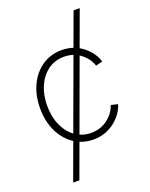

<svg xmlns="http://www.w3.org/2000/svg" viewBox="-170 -825 874 1118"><g transform="rotate(-20 266.5 -266.5)"><path d="M84 204.1 429.2 -737.3H467.3L122.6 204.1ZM283.2 9.3Q215.8 9.3 163.1 -26.4Q110.4 -62 80.6 -124.5Q50.8 -187 50.8 -267.1Q50.8 -347.7 80.6 -410.2Q110.4 -472.7 163.1 -508.3Q215.8 -543.9 283.2 -543.9Q326.2 -543.9 360.6 -530.3Q395 -516.6 420.7 -494.6Q446.3 -472.7 462.4 -447.8Q478.5 -422.9 483.9 -400.4L442.4 -390.1Q438 -406.7 425.5 -426.3Q413.1 -445.8 393.1 -463.1Q373 -480.5 345.7 -491.7Q318.4 -502.9 283.2 -502.9Q227.1 -502.9 184.6 -472.2Q142.1 -441.4 118.4 -388.2Q94.7 -335 94.7 -267.1Q94.7 -199.2 118.4 -146Q142.1 -92.8 184.6 -62.3Q227.1 -31.7 283.2 -31.7Q318.4 -31.7 346.2 -43Q374 -54.2 394 -71.8Q414.1 -89.4 426.8 -109.1Q439.5 -128.9 443.8 -145.5L485.8 -135.7Q480 -112.8 463.9 -87.9Q447.8 -63 421.6 -40.8Q395.5 -18.6 360.8 -4.6Q326.2 9.3 283.2 9.3Z"/></g></svg>

Font: Inter 20pt ExtraLight
Style: Regular
Weight: 250
Version: Version 4.001;git-66647c0bb